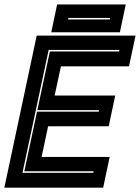

<svg xmlns="http://www.w3.org/2000/svg" viewBox="-37 -864 644 884"><path d="M-17 0 132 -700H587L557 -558.5H243.5L214.5 -424H493.5L463.5 -282.5H184.5L154.5 -141.5H468L438 0ZM66.5 -68.5H392.5L394 -75.5H75L133.5 -350H417.5L419 -357H135L192.5 -627H511.5L513 -634H187ZM199 -715.5 226 -843.5H542L515 -715.5ZM276.5 -774.5H468.5L470 -781.5H278Z"/></svg>

Font: Tourney ExtraBold
Style: Italic
Weight: 800
Italic angle: -12°
Version: Version 1.015